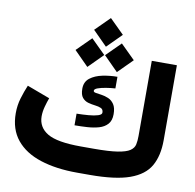

<svg xmlns="http://www.w3.org/2000/svg" viewBox="-92 -969 1079 1063"><g transform="rotate(10 447.0 -437.5)"><path d="M477.5 -146.5Q564 -146.5 611.6 -154.1Q659.2 -161.6 680.2 -176Q701.2 -190.4 705.6 -211.2Q710 -231.9 710 -258.8V-681.6H851.1V-259.8Q851.1 -172.9 818.4 -115.2Q785.6 -57.6 705.3 -28.8Q625 0 481 0H410.2Q291.5 0 203.4 -28.6Q115.2 -57.1 66.9 -116.2Q18.6 -175.3 18.6 -265.6Q18.6 -310.1 30.8 -350.6Q43 -391.1 58.1 -426.8L186.5 -378.9Q178.2 -356.9 170.4 -328.4Q162.6 -299.8 162.6 -272.9Q163.1 -211.4 217.5 -179Q272 -146.5 405.3 -146.5ZM350.6 -321.3Q385.7 -321.8 417.7 -324.5Q449.7 -327.1 470.2 -333.7Q490.7 -340.3 490.7 -351.6Q490.7 -369.6 477.3 -375.7Q463.9 -381.8 444.1 -384Q424.3 -386.2 404.5 -391.6Q384.8 -397 371.3 -413.1Q357.9 -429.2 357.9 -463.4Q357.9 -502 385.5 -523.2Q413.1 -544.4 454.8 -553Q496.6 -561.5 538.1 -561.5V-496.1Q513.2 -494.6 486.3 -490.2Q459.5 -485.8 440.9 -479.2Q422.4 -472.7 422.4 -462.9Q422.4 -455.1 435.5 -452.9Q448.7 -450.7 468.3 -448Q487.8 -445.3 507.3 -437Q526.9 -428.7 540 -409.2Q553.2 -389.6 553.2 -353.5Q553.2 -317.4 534.9 -297.4Q516.6 -277.3 486.8 -268.8Q457 -260.3 421.4 -258.1Q385.7 -255.9 350.6 -255.9ZM365.7 -795.4 446.3 -875.5 527.3 -795.4 446.3 -714.4ZM449.7 -667.5 530.3 -747.6 611.3 -667.5 530.3 -586.4ZM283.7 -667.5 364.3 -747.6 445.3 -667.5 364.3 -586.4Z"/></g></svg>

Font: Vazir Black
Style: Black
Weight: 900
Designer: Saber Rastikerdar
Foundry: Saber Rastikerdar
Version: Version 30.0.0